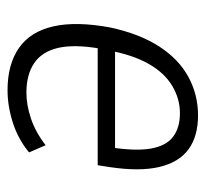

<svg xmlns="http://www.w3.org/2000/svg" viewBox="-38 -499 545 509"><g transform="rotate(90 234.5 -244.5)"><path d="M219 8Q151 8 107.5 -22Q64 -52 50 -113Q36 -174 53 -265Q70 -343 103.5 -394.5Q137 -446 184 -471.5Q231 -497 286 -497Q341 -497 375.5 -472Q410 -447 422.5 -395Q435 -343 423 -263L418 -231H93L101 -277H388L370 -261Q381 -330 374 -371Q367 -412 343 -430.5Q319 -449 280 -449Q242 -449 207.5 -428.5Q173 -408 149 -365.5Q125 -323 113 -257L109 -238Q97 -169 107 -126Q117 -83 147.5 -62.5Q178 -42 226 -42Q258 -42 294 -54Q330 -66 365 -93L384 -49Q349 -20 305 -6Q261 8 219 8Z"/></g></svg>

Font: Nunito Sans 10pt Condensed Light
Style: Italic
Weight: 300
Width: 3
Italic angle: -9°
Designer: Vernon Adams
Foundry: Vernon Adams
Version: Version 3.101;gftools[0.9.27]